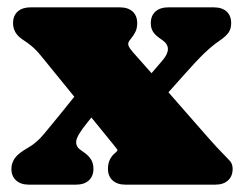

<svg xmlns="http://www.w3.org/2000/svg" viewBox="-20 -502 660 522"><path d="M341 -360.5 392 -303 422 -338Q451 -372 422 -392.5L415 -397.5Q402.5 -406 396.2 -415.5Q390 -425 390 -439Q390 -459.5 402.8 -470.8Q415.5 -482 437 -482H561.5Q583.5 -482 596 -470.8Q608.5 -459.5 608.5 -439Q608.5 -423.5 601.2 -413.2Q594 -403 577 -391.5Q556.5 -377.5 535.2 -357Q514 -336.5 478.5 -296.5L438 -251L547.5 -126Q563 -108.5 569.2 -102Q575.5 -95.5 584.5 -86Q594.5 -75 603.5 -66.2Q612.5 -57.5 612.5 -43Q612.5 -23 600 -11.5Q587.5 0 565.5 0H320.5Q299 0 286.2 -11.5Q273.5 -23 273.5 -43Q273.5 -57 278.2 -67Q283 -77 289.5 -83L294 -87Q301 -92.5 298.8 -95.5Q296.5 -98.5 289.5 -107.5L228.5 -182.5L218 -169.5Q190 -135 187.5 -120Q185 -105 197.5 -95.5L212 -85Q222 -77.5 228 -67.5Q234 -57.5 234 -43Q234 -23 221.5 -11.5Q209 0 187 0H58Q36.5 0 23.8 -11.5Q11 -23 11 -43Q11 -58 19.8 -71.2Q28.5 -84.5 55.5 -100Q79 -113 98.5 -136.5Q118 -160 140.5 -187.5L182 -239L92.5 -349Q77.5 -367.5 65 -377.5Q52.5 -387.5 41.5 -394.5Q15.5 -411.5 15.5 -439Q15.5 -459.5 28.2 -470.8Q41 -482 62.5 -482H306Q328 -482 340.5 -470.8Q353 -459.5 353 -439Q353 -425 348.2 -415.5Q343.5 -406 336.5 -397.5L333 -393Q327 -385.5 329.2 -378.5Q331.5 -371.5 341 -360.5Z"/></svg>

Font: Fraunces 9pt S100 Black
Style: Regular
Weight: 900
Version: Version 1.000; ttfautohint (v1.8.3)